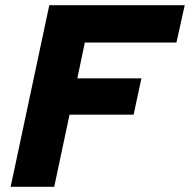

<svg xmlns="http://www.w3.org/2000/svg" viewBox="-20 -720 732 740"><path d="M21 0 170 -700H692L660 -556H307L278 -418H525L495 -278H248L189 0Z"/></svg>

Font: Red Hat Text
Style: Bold Italic
Weight: 700
Italic angle: -12°
Designer: Pentagram, MCKL
Foundry: Pentagram, MCKL
Version: Version 1.023; ttfautohint (v1.8.3)